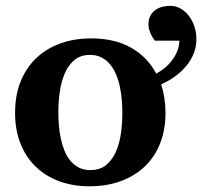

<svg xmlns="http://www.w3.org/2000/svg" viewBox="-20 -633 715 665"><path d="M403.8 -242.2Q403.8 -263.2 401.9 -286.4Q399.9 -309.6 395.3 -332Q390.6 -354.5 382.3 -374.5Q374 -394.5 361.6 -409.7Q349.1 -424.8 332 -433.8Q314.9 -442.9 292 -442.9Q258.3 -442.9 236.8 -424.3Q215.3 -405.8 203.4 -376.7Q191.4 -347.7 186.8 -313Q182.1 -278.3 182.1 -246.1Q182.1 -224.6 183.8 -201.2Q185.5 -177.7 190.2 -155.3Q194.8 -132.8 202.6 -112.8Q210.4 -92.8 222.9 -77.4Q235.4 -62 252.4 -53Q269.5 -43.9 293 -43.9Q327.1 -43.9 348.6 -62.3Q370.1 -80.6 382.3 -109.4Q394.5 -138.2 399.2 -173.3Q403.8 -208.5 403.8 -242.2ZM660.2 -496.1Q660.2 -471.2 651.1 -448.2Q642.1 -425.3 625.7 -405.3Q609.4 -385.3 586.9 -368.9Q564.5 -352.5 538.1 -340.8Q545.4 -318.4 549.3 -293.2Q553.2 -268.1 553.2 -241.2Q553.2 -185.1 535.4 -138.4Q517.6 -91.8 483.4 -58.3Q449.2 -24.9 400.1 -6.3Q351.1 12.2 289.1 12.2Q231.9 12.2 184.8 -5.4Q137.7 -22.9 103.8 -55.7Q69.8 -88.4 51 -135.5Q32.2 -182.6 32.2 -242.2Q32.2 -303.7 51.8 -351.6Q71.3 -399.4 106.2 -432.4Q141.1 -465.3 189.5 -482.7Q237.8 -500 295.9 -500Q377.9 -500 434.8 -467.3Q491.7 -434.6 521 -377.9Q537.6 -386.7 552 -398.9Q566.4 -411.1 577.4 -426.3Q588.4 -441.4 594.7 -458Q601.1 -474.6 601.1 -492.2H516.1Q509.8 -501 504.9 -509.8Q501 -517.6 497.6 -527.3Q494.1 -537.1 494.1 -547.9Q494.1 -566.4 501 -578.9Q507.8 -591.3 518.8 -598.9Q529.8 -606.4 543.2 -609.6Q556.6 -612.8 569.8 -612.8Q588.4 -612.8 604.7 -603.8Q621.1 -594.7 633.5 -578.9Q646 -563 653.1 -541.7Q660.2 -520.5 660.2 -496.1Z"/></svg>

Font: Charis SIL Phon
Style: Bold
Weight: 700
Foundry: SIL International
Version: Version 5.000